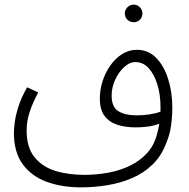

<svg xmlns="http://www.w3.org/2000/svg" viewBox="-20 -621 814 829"><path d="M330 188Q247 188 181.5 164Q116 140 78 88Q40 36 40 -48Q40 -60 43 -88Q46 -116 58 -156Q70 -196 97 -244L145 -222Q123 -181 109 -140.5Q95 -100 95 -57Q95 15 128.5 57Q162 99 218 116.5Q274 134 344 134Q395 134 445.5 125Q496 116 540 95Q584 74 615.5 39.5Q647 5 659 -46Q664 -64 668 -87Q645 -78 618.5 -74.5Q592 -71 565 -71Q521 -71 486 -82.5Q451 -94 431 -121Q411 -148 411 -196Q411 -232 422.5 -269Q434 -306 455.5 -337Q477 -368 506.5 -387Q536 -406 571 -406Q620 -406 654 -371.5Q688 -337 706 -280Q724 -223 724 -156Q724 -117 718.5 -78.5Q713 -40 700 -9Q679 50 639.5 88.5Q600 127 549 148.5Q498 170 441.5 179Q385 188 330 188ZM462 -208Q462 -159 491 -141Q520 -123 571 -123Q598 -123 625 -127Q652 -131 673 -139Q673 -149 673 -159Q673 -212 659.5 -256Q646 -300 622 -326.5Q598 -353 565 -353Q539 -353 515.5 -331Q492 -309 477 -276Q462 -243 462 -208ZM558 -525Q541 -525 530 -536Q519 -547 519 -563Q519 -578 530 -589.5Q541 -601 558 -601Q573 -601 584 -589.5Q595 -578 595 -563Q595 -547 584 -536Q573 -525 558 -525Z"/></svg>

Font: Noto Sans Arabic Light
Style: Regular
Weight: 300
Designer: Monotype Design Team, Nadine Chahine, Nizar Qandah and Khaled Hosny
Foundry: Monotype Imaging Inc.
Version: Version 2.012; ttfautohint (v1.8.4.7-5d5b)